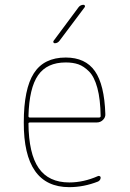

<svg xmlns="http://www.w3.org/2000/svg" viewBox="-20 -770 540 800"><path d="M253.9 -509.8Q175.8 -509.8 138.7 -456.5Q101.6 -403.3 98.6 -286.1Q98.6 -280.3 104.5 -280.3H392.6Q398.4 -280.3 399.4 -285.2Q398.4 -356.4 385.7 -403.3Q373 -450.2 351.1 -472.2Q329.1 -494.1 306.6 -502Q284.2 -509.8 253.9 -509.8ZM268.6 9.8Q78.1 9.8 79.1 -259.8Q79.1 -399.4 121.1 -464.8Q163.1 -530.3 253.9 -530.3Q335.9 -530.3 375.5 -473.6Q415 -417 418.9 -294.9Q419.9 -281.2 409.2 -270.5Q398.4 -259.8 383.8 -259.8H104.5Q99.6 -259.8 98.6 -255.9Q99.6 -129.9 141.1 -69.8Q182.6 -9.8 268.6 -9.8Q328.1 -9.8 387.7 -36.1Q391.6 -38.1 395.5 -36.1Q399.4 -34.2 399.4 -30.3Q399.4 -19.5 388.7 -13.7Q329.1 9.8 268.6 9.8ZM208 -589.8Q204.1 -589.8 202.6 -593.3Q201.2 -596.7 203.1 -599.6L307.6 -740.2Q315.4 -750 328.1 -750Q332 -750 333.5 -746.6Q335 -743.2 333 -740.2L227.5 -599.6Q219.7 -589.8 208 -589.8Z"/></svg>

Font: Rounded-L Mgen+ 2m thin
Style: Regular
Weight: 100
Designer: [Source Han Sans]
Ryoko NISHIZUKA  (kana & ideographs); Paul D. Hunt (Latin, Greek & Cyrillic); Wenlong ZHANG  (bopomofo
Version: Version 1.059.20150602